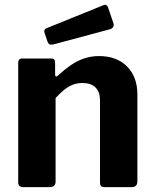

<svg xmlns="http://www.w3.org/2000/svg" viewBox="-20 -771 636 791"><path d="M76 0Q55 0 55 -20V-511Q55 -530 71 -530H192Q207 -530 207 -513V-464Q207 -458 210 -456Q213 -454 219 -460Q245 -484 271 -502Q297 -520 326 -530Q355 -540 388 -540Q461 -540 503.5 -497Q546 -454 546 -382V-24Q546 0 522 0H411Q401 0 396.5 -4.5Q392 -9 392 -20V-358Q392 -392 373.5 -410.5Q355 -429 319 -429Q298 -429 280 -422Q262 -415 245 -401.5Q228 -388 209 -367V-23Q209 0 183 0H76ZM425 -741 447 -676Q453 -656 431 -650L200 -588Q189 -586 184 -588.5Q179 -591 176 -599L164 -634Q159 -649 170 -654L407 -750Q419 -755 425 -741Z"/></svg>

Font: Libre Franklin Thin
Style: Bold
Weight: 700
Version: Version 3.000